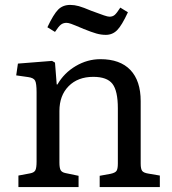

<svg xmlns="http://www.w3.org/2000/svg" viewBox="-20 -762 702 782"><path d="M55 0V-47L103 -56Q119 -59 124 -68.5Q129 -78 129 -104V-386Q129 -422 123 -433.5Q117 -445 95 -448L46 -455L53 -503L192 -514L204 -507L211 -418H214Q241 -465 288.5 -493Q336 -521 389 -521Q469 -521 511 -477Q553 -433 553 -350V-96Q553 -74 559 -66Q565 -58 584 -55L631 -47V0H386V-46L430 -54Q449 -58 454.5 -66Q460 -74 460 -96V-321Q460 -392 438 -420.5Q416 -449 360 -449Q297 -449 259.5 -411Q222 -373 222 -310V-100Q222 -78 227 -69Q232 -60 247 -57L300 -46V0ZM411 -620Q392 -620 372.5 -625.5Q353 -631 321 -644Q281 -661 269.5 -665Q258 -669 251 -669Q238 -669 228.5 -662Q219 -655 204 -632L173 -651Q198 -704 217 -723Q236 -742 266 -742Q283 -742 301 -737Q319 -732 352 -718Q387 -705 403 -699.5Q419 -694 426 -694Q439 -694 447.5 -701.5Q456 -709 470 -731L501 -712Q476 -658 457 -639Q438 -620 411 -620Z"/></svg>

Font: Text Regular
Style: Regular
Weight: 400
Designer: Latin by Veronika Burian and Jose Scaglione. Greek by Irene Vlachou. Cyrillic by Vera Evstafieva.
Foundry: TypeTogether
Version: Version 3.002